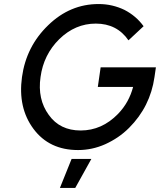

<svg xmlns="http://www.w3.org/2000/svg" viewBox="-20 -732 793 952"><path d="M277 200H353L433 56H335ZM469 -712Q327 -712 219 -607Q110 -502 89 -350Q68 -198 146 -93Q224 12 367 12Q437 12 502 -17Q535 -32 564.5 -52Q594 -72 620 -98Q725 -203 746 -350L753 -398H479L465 -301H640Q630 -263 611.5 -229.5Q593 -196 565 -167Q485 -85 380 -85Q277 -85 222 -162Q165 -240 181 -350Q196 -461 274 -538Q353 -615 455 -615Q560 -615 617 -532L692 -602Q673 -628 649.5 -648Q626 -668 597 -683Q568 -697 536 -704.5Q504 -712 469 -712Z"/></svg>

Font: Unageo
Style: Medium-Italic
Weight: 500
Designer: Richard Sepsi
Foundry: Richard Sepsi
Version: Version 2.000